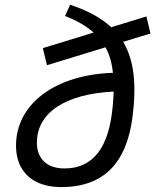

<svg xmlns="http://www.w3.org/2000/svg" viewBox="-20 -760 639 790"><path d="M247.6 -694.3C297.4 -674.8 335.9 -652.3 365.2 -626L156.2 -562L173.3 -491.7L414.1 -565.4C431.2 -534.7 440.4 -499.5 444.8 -460.4C207 -452.6 45.9 -332.5 45.9 -160.6C45.9 -53.7 115.2 9.8 231.9 9.8C404.3 9.8 501 -86.4 525.4 -280.3C542 -411.6 532.2 -511.7 486.8 -587.9L599.1 -622.1L582.5 -692.4L437.5 -647.9C396.5 -686.5 340.8 -716.8 268.6 -740.2ZM447.8 -383.3C446.8 -364.3 445.8 -344.2 443.8 -323.7C428.7 -151.9 362.8 -66.9 245.1 -66.9C173.8 -66.9 131.8 -106.4 131.8 -172.9C131.8 -296.9 249.5 -373.5 447.8 -383.3Z"/></svg>

Font: Cascadia Code SemiLight
Style: Italic
Weight: 350
Italic angle: -10°
Monospace: yes
Designer: Aaron Bell
Foundry: Saja Typeworks
Version: Version 2404.023